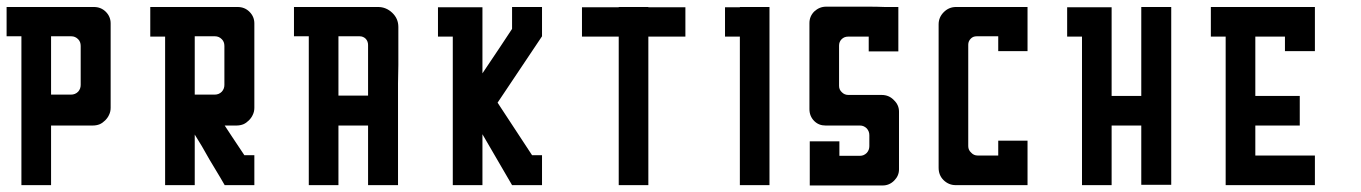

<svg xmlns="http://www.w3.org/2000/svg" viewBox="-20 -861 4126 582"><path d="M315.4 -790Q315.4 -790 315.4 -775.4Q315.4 -760.7 315.4 -751Q315.4 -751 315.4 -741.2Q315.4 -732.4 315.4 -676.8Q315.4 -652.3 315.4 -617.2Q315.4 -583 315.4 -534.2Q315.4 -522.5 310.5 -512.7Q306.6 -503.9 298.8 -496.1Q291 -488.3 282.2 -484.4Q272.5 -480.5 260.7 -480.5Q260.7 -480.5 241.2 -480.5Q222.7 -480.5 197.3 -480.5Q180.7 -480.5 164.1 -480.5Q147.5 -480.5 134.8 -480.5Q134.8 -480.5 134.8 -452.1Q134.8 -424.8 134.8 -389.6Q134.8 -365.2 134.8 -341.8Q134.8 -318.4 134.8 -299.8Q134.8 -299.8 120.1 -299.8Q112.3 -299.8 101.6 -299.8Q67.4 -299.8 44.9 -299.8Q44.9 -299.8 44.9 -327.1Q44.9 -355.5 44.9 -390.6Q44.9 -414.1 44.9 -438.5Q44.9 -461.9 44.9 -480.5Q44.9 -480.5 44.9 -515.6Q44.9 -550.8 44.9 -574.2Q44.9 -574.2 44.9 -600.6Q44.9 -627.9 44.9 -663.1Q44.9 -686.5 44.9 -710Q44.9 -733.4 44.9 -751Q44.9 -751 28.3 -751Q11.7 -751 0 -751Q0 -751 0 -754.9Q0 -757.8 0 -765.6Q0 -773.4 0 -784.2Q0 -817.4 0 -839.8Q0 -839.8 16.6 -839.8Q34.2 -839.8 44.9 -839.8Q44.9 -839.8 79.1 -839.8Q112.3 -839.8 134.8 -839.8Q134.8 -839.8 155.3 -839.8Q174.8 -839.8 200.2 -839.8Q217.8 -839.8 234.4 -839.8Q252 -839.8 264.6 -839.8Q286.1 -839.8 300.8 -825.2Q315.4 -810.5 315.4 -790ZM224.6 -721.7Q224.6 -734.4 216.8 -742.2Q208 -751 196.3 -751Q196.3 -751 172.9 -751Q150.4 -751 134.8 -751Q134.8 -751 134.8 -723.6Q134.8 -697.3 134.8 -662.1Q134.8 -638.7 134.8 -615.2Q134.8 -591.8 134.8 -574.2Q134.8 -574.2 138.7 -574.2Q140.6 -574.2 142.6 -574.2Q150.4 -574.2 195.3 -574.2Q208 -574.2 216.8 -583Q224.6 -591.8 224.6 -603.5Q224.6 -603.5 224.6 -609.4Q224.6 -614.3 224.6 -644.5Q224.6 -658.2 224.6 -676.8Q224.6 -695.3 224.6 -721.7Z M751 -345.7Q751 -345.7 751 -345.7Q751 -345.7 751 -344.7Q751 -344.7 751 -328.1Q751 -311.5 751 -299.8Q751 -299.8 716.8 -299.8Q683.6 -299.8 661.1 -299.8Q661.1 -299.8 647.5 -323.2Q633.8 -346.7 615.2 -377Q603.5 -397.5 591.8 -418Q580.1 -437.5 570.3 -453.1Q570.3 -453.1 570.3 -429.7Q570.3 -406.2 570.3 -376Q570.3 -355.5 570.3 -335Q570.3 -315.4 570.3 -299.8Q570.3 -299.8 555.7 -299.8Q547.9 -299.8 537.1 -299.8Q502.9 -299.8 480.5 -299.8Q480.5 -299.8 480.5 -369.1Q480.5 -437.5 480.5 -526.4Q480.5 -585.9 480.5 -645.5Q480.5 -705.1 480.5 -750Q480.5 -750 463.9 -750Q447.3 -750 435.5 -750Q435.5 -750 435.5 -753.9Q435.5 -757.8 435.5 -764.6Q435.5 -772.5 435.5 -784.2Q435.5 -817.4 435.5 -839.8Q435.5 -839.8 452.1 -839.8Q469.7 -839.8 480.5 -839.8Q480.5 -839.8 514.6 -839.8Q547.9 -839.8 570.3 -839.8Q570.3 -839.8 576.2 -839.8Q582 -839.8 615.2 -839.8Q629.9 -839.8 650.4 -839.8Q670.9 -839.8 700.2 -839.8Q721.7 -839.8 736.3 -825.2Q751 -810.5 751 -790Q751 -790 751 -775.4Q751 -760.7 751 -751Q751 -751 751 -741.2Q751 -732.4 751 -676.8Q751 -652.3 751 -617.2Q751 -583 751 -534.2Q751 -522.5 746.1 -512.7Q742.2 -503.9 734.4 -496.1Q726.6 -488.3 717.8 -484.4Q708 -480.5 696.3 -480.5Q696.3 -480.5 683.6 -480.5Q669.9 -480.5 661.1 -480.5Q661.1 -480.5 683.6 -446.3Q706.1 -413.1 720.7 -390.6Q720.7 -390.6 731.4 -390.6Q743.2 -390.6 751 -390.6Q751 -390.6 751 -374Q751 -357.4 751 -345.7ZM660.2 -721.7Q660.2 -734.4 652.3 -742.2Q643.6 -751 631.8 -751Q631.8 -751 608.4 -751Q585.9 -751 570.3 -751Q570.3 -751 570.3 -723.6Q570.3 -697.3 570.3 -662.1Q570.3 -638.7 570.3 -615.2Q570.3 -591.8 570.3 -574.2Q570.3 -574.2 574.2 -574.2Q576.2 -574.2 578.1 -574.2Q585.9 -574.2 630.9 -574.2Q643.6 -574.2 652.3 -583Q660.2 -591.8 660.2 -603.5Q660.2 -603.5 660.2 -609.4Q660.2 -614.3 660.2 -644.5Q660.2 -658.2 660.2 -676.8Q660.2 -695.3 660.2 -721.7Z M1095.7 -480.5Q1095.7 -480.5 1062.5 -480.5Q1028.3 -480.5 1005.9 -480.5Q1005.9 -480.5 1005.9 -452.1Q1005.9 -424.8 1005.9 -389.6Q1005.9 -365.2 1005.9 -341.8Q1005.9 -318.4 1005.9 -299.8Q1005.9 -299.8 991.2 -299.8Q983.4 -299.8 972.7 -299.8Q938.5 -299.8 916 -299.8Q916 -299.8 916 -369.1Q916 -438.5 916 -527.3Q916 -586.9 916 -646.5Q916 -706.1 916 -751Q916 -751 899.4 -751Q882.8 -751 871.1 -751Q871.1 -751 871.1 -754.9Q871.1 -757.8 871.1 -765.6Q871.1 -773.4 871.1 -784.2Q871.1 -817.4 871.1 -839.8Q871.1 -839.8 887.7 -839.8Q905.3 -839.8 916 -839.8Q916 -839.8 924.8 -839.8Q934.6 -839.8 988.3 -839.8Q1011.7 -839.8 1044.9 -839.8Q1079.1 -839.8 1126 -839.8Q1150.4 -839.8 1168.9 -822.3Q1187.5 -804.7 1187.5 -779.3Q1187.5 -779.3 1187.5 -770.5Q1187.5 -762.7 1187.5 -756.8Q1187.5 -756.8 1187.5 -721.7Q1187.5 -687.5 1187.5 -664.1Q1187.5 -664.1 1186.5 -608.4Q1186.5 -552.7 1186.5 -480.5Q1186.5 -432.6 1186.5 -384.8Q1186.5 -336.9 1186.5 -299.8Q1186.5 -299.8 1152.3 -299.8Q1118.2 -299.8 1095.7 -299.8Q1095.7 -299.8 1095.7 -327.1Q1095.7 -355.5 1095.7 -390.6Q1095.7 -414.1 1095.7 -438.5Q1095.7 -461.9 1095.7 -480.5ZM1095.7 -571.3Q1095.7 -571.3 1095.7 -577.1Q1095.7 -584 1095.7 -624Q1095.7 -640.6 1095.7 -666Q1095.7 -690.4 1095.7 -724.6Q1095.7 -735.4 1088.9 -743.2Q1081.1 -751 1070.3 -751Q1070.3 -751 1045.9 -751Q1022.5 -751 1005.9 -751Q1005.9 -751 1005.9 -725.6Q1005.9 -724.6 1005.9 -723.6Q1005.9 -696.3 1005.9 -660.2Q1005.9 -636.7 1005.9 -612.3Q1005.9 -588.9 1005.9 -571.3Q1005.9 -571.3 1021.5 -571.3Q1028.3 -571.3 1040 -571.3Q1073.2 -571.3 1095.7 -571.3Z M1533.2 -299.8Q1563.5 -299.8 1623 -299.8Q1623 -330.1 1623 -390.6Q1612.3 -390.6 1592.8 -390.6Q1557.6 -444.3 1488.3 -549.8Q1533.2 -617.2 1623 -751Q1623 -751 1623 -751Q1623 -780.3 1623 -839.8Q1607.4 -839.8 1577.1 -839.8Q1577.1 -839.8 1577.1 -839.8Q1577.1 -839.8 1577.1 -839.8Q1562.5 -839.8 1532.2 -839.8Q1532.2 -817.4 1532.2 -773.4Q1502.9 -728.5 1442.4 -638.7Q1442.4 -706.1 1442.4 -838.9Q1413.1 -838.9 1352.5 -838.9Q1337.9 -838.9 1307.6 -838.9Q1307.6 -824.2 1307.6 -801.8Q1307.6 -779.3 1307.6 -750Q1322.3 -750 1352.5 -750Q1352.5 -599.6 1352.5 -299.8Q1382.8 -299.8 1442.4 -299.8Q1442.4 -351.6 1442.4 -454.1Q1472.7 -402.3 1532.2 -299.8Q1532.2 -299.8 1532.2 -299.8Q1533.2 -299.8 1533.2 -299.8Q1533.2 -299.8 1533.2 -299.8Q1533.2 -299.8 1533.2 -299.8Z M1945.3 -839.8Q1915 -839.8 1855.5 -839.8Q1855.5 -839.8 1855.5 -838.9Q1818.4 -838.9 1744.1 -838.9Q1744.1 -827.1 1744.1 -810.5Q1744.1 -786.1 1744.1 -750Q1781.2 -750 1855.5 -750Q1855.5 -599.6 1855.5 -299.8Q1884.8 -299.8 1945.3 -299.8Q1945.3 -450.2 1945.3 -750Q1982.4 -750 2057.6 -750Q2057.6 -779.3 2057.6 -838.9Q2019.5 -838.9 1945.3 -838.9Q1945.3 -838.9 1945.3 -839.8Z M2222.7 -299.8Q2252.9 -299.8 2312.5 -299.8Q2312.5 -480.5 2312.5 -839.8Q2283.2 -839.8 2222.7 -839.8Q2222.7 -839.8 2222.7 -838.9Q2208 -838.9 2177.7 -838.9Q2177.7 -824.2 2177.7 -801.8Q2177.7 -779.3 2177.7 -750Q2192.4 -750 2222.7 -750Q2222.7 -599.6 2222.7 -299.8Z M2705.1 -522.5Q2705.1 -522.5 2705.1 -521.5Q2705.1 -520.5 2705.1 -519.5Q2705.1 -519.5 2705.1 -504.9Q2705.1 -490.2 2705.1 -480.5Q2705.1 -480.5 2705.1 -446.3Q2705.1 -412.1 2705.1 -388.7Q2705.1 -388.7 2705.1 -375Q2705.1 -361.3 2705.1 -351.6Q2705.1 -351.6 2705.1 -351.6Q2705.1 -350.6 2705.1 -347.7Q2705.1 -328.1 2690.4 -313.5Q2675.8 -298.8 2655.3 -298.8Q2655.3 -298.8 2655.3 -298.8Q2655.3 -298.8 2653.3 -298.8Q2653.3 -298.8 2652.3 -298.8Q2652.3 -298.8 2651.4 -298.8Q2651.4 -298.8 2620.1 -298.8Q2619.1 -298.8 2618.2 -298.8Q2585 -298.8 2542 -298.8Q2513.7 -298.8 2485.4 -298.8Q2456.1 -298.8 2434.6 -298.8Q2434.6 -298.8 2434.6 -332Q2434.6 -366.2 2434.6 -387.7Q2434.6 -387.7 2434.6 -388.7Q2434.6 -388.7 2434.6 -388.7Q2434.6 -388.7 2434.6 -405.3Q2434.6 -421.9 2434.6 -432.6Q2434.6 -432.6 2468.8 -432.6Q2502 -432.6 2524.4 -432.6Q2524.4 -432.6 2524.4 -416Q2524.4 -400.4 2524.4 -388.7Q2524.4 -388.7 2532.2 -388.7Q2540 -388.7 2586.9 -388.7Q2598.6 -388.7 2607.4 -397.5Q2615.2 -406.2 2615.2 -418Q2615.2 -418 2615.2 -421.9Q2615.2 -425.8 2615.2 -451.2Q2615.2 -462.9 2607.4 -471.7Q2598.6 -480.5 2586.9 -480.5Q2586.9 -480.5 2573.2 -480.5Q2560.5 -480.5 2482.4 -480.5Q2461.9 -480.5 2448.2 -494.1Q2433.6 -508.8 2433.6 -530.3Q2433.6 -530.3 2433.6 -534.2Q2433.6 -536.1 2433.6 -539.1Q2433.6 -548.8 2433.6 -554.7Q2433.6 -554.7 2433.6 -562.5Q2433.6 -569.3 2433.6 -574.2Q2433.6 -574.2 2433.6 -583Q2433.6 -587.9 2433.6 -603.5Q2433.6 -620.1 2433.6 -648.4Q2433.6 -672.9 2433.6 -707Q2433.6 -742.2 2433.6 -791Q2433.6 -811.5 2448.2 -826.2Q2463.9 -840.8 2484.4 -840.8Q2484.4 -840.8 2499 -840.8Q2513.7 -840.8 2523.4 -840.8Q2523.4 -840.8 2550.8 -840.8Q2579.1 -840.8 2614.3 -840.8Q2637.7 -840.8 2662.1 -839.8Q2685.5 -839.8 2703.1 -839.8Q2703.1 -839.8 2703.1 -806.6Q2703.1 -773.4 2703.1 -751Q2703.1 -751 2703.1 -751Q2703.1 -750 2703.1 -750Q2703.1 -750 2703.1 -733.4Q2703.1 -715.8 2703.1 -705.1Q2703.1 -705.1 2669.9 -705.1Q2635.7 -705.1 2613.3 -705.1Q2613.3 -705.1 2613.3 -721.7Q2613.3 -738.3 2613.3 -750Q2613.3 -750 2605.5 -750Q2597.7 -750 2550.8 -750Q2539.1 -750 2531.2 -742.2Q2523.4 -734.4 2523.4 -722.7Q2523.4 -722.7 2523.4 -717.8Q2523.4 -712.9 2523.4 -681.6Q2523.4 -668 2523.4 -648.4Q2523.4 -628.9 2523.4 -600.6Q2523.4 -588.9 2532.2 -581.1Q2540 -573.2 2551.8 -573.2Q2551.8 -573.2 2589.8 -573.2Q2627 -573.2 2652.3 -573.2Q2674.8 -573.2 2689.5 -557.6Q2705.1 -543 2705.1 -522.5Z M3094.7 -299.8Q3094.7 -299.8 3067.4 -299.8Q3040 -299.8 3004.9 -299.8Q2980.5 -299.8 2957 -299.8Q2933.6 -299.8 2915 -299.8Q2915 -299.8 2912.1 -299.8Q2912.1 -299.8 2910.2 -299.8Q2905.3 -299.8 2877 -299.8Q2855.5 -299.8 2839.8 -315.4Q2825.2 -330.1 2825.2 -352.5Q2825.2 -352.5 2825.2 -359.4Q2825.2 -362.3 2825.2 -367.2Q2825.2 -381.8 2825.2 -390.6Q2825.2 -390.6 2825.2 -404.3Q2825.2 -418 2825.2 -446.3Q2825.2 -501 2825.2 -572.3Q2825.2 -620.1 2825.2 -667Q2825.2 -714.8 2825.2 -751Q2825.2 -751 2825.2 -755.9Q2825.2 -759.8 2825.2 -787.1Q2825.2 -808.6 2840.8 -824.2Q2856.4 -839.8 2877.9 -839.8Q2877.9 -839.8 2891.6 -839.8Q2906.2 -839.8 2915 -839.8Q2915 -839.8 2942.4 -839.8Q2970.7 -839.8 3005.9 -839.8Q3029.3 -839.8 3053.7 -839.8Q3077.1 -839.8 3094.7 -839.8Q3094.7 -839.8 3094.7 -806.6Q3094.7 -773.4 3094.7 -751Q3094.7 -751 3094.7 -734.4Q3094.7 -716.8 3094.7 -706.1Q3094.7 -706.1 3061.5 -706.1Q3028.3 -706.1 3005.9 -706.1Q3005.9 -706.1 3005.9 -722.7Q3005.9 -740.2 3005.9 -751Q3005.9 -751 2998 -751Q2989.3 -751 2940.4 -751Q2929.7 -751 2922.9 -744.1Q2915 -736.3 2915 -725.6Q2915 -725.6 2915 -712.9Q2915 -699.2 2915 -620.1Q2915 -585.9 2915 -536.1Q2915 -487.3 2915 -418Q2915 -406.2 2923.8 -398.4Q2931.6 -389.6 2943.4 -389.6Q2943.4 -389.6 2966.8 -389.6Q2990.2 -389.6 3005.9 -389.6Q3005.9 -389.6 3005.9 -407.2Q3005.9 -423.8 3005.9 -434.6Q3005.9 -434.6 3040 -434.6Q3073.2 -434.6 3094.7 -434.6Q3094.7 -434.6 3094.7 -418Q3094.7 -401.4 3094.7 -389.6Q3094.7 -389.6 3094.7 -356.4Q3094.7 -322.3 3094.7 -299.8Z M3439.5 -480.5Q3439.5 -419.9 3439.5 -300.8Q3469.7 -300.8 3530.3 -300.8Q3530.3 -480.5 3530.3 -839.8Q3500 -839.8 3439.5 -839.8Q3439.5 -750 3439.5 -570.3Q3410.2 -570.3 3349.6 -570.3Q3349.6 -659.2 3349.6 -838.9Q3320.3 -838.9 3259.8 -838.9Q3259.8 -838.9 3259.8 -838.9Q3245.1 -838.9 3214.8 -838.9Q3214.8 -824.2 3214.8 -801.8Q3214.8 -779.3 3214.8 -750Q3229.5 -750 3259.8 -750Q3259.8 -599.6 3259.8 -299.8Q3290 -299.8 3349.6 -299.8Q3349.6 -360.4 3349.6 -480.5Q3379.9 -480.5 3439.5 -480.5Z M3965.8 -389.6Q3905.3 -389.6 3785.2 -389.6Q3785.2 -419.9 3785.2 -480.5Q3830.1 -480.5 3919.9 -480.5Q3919.9 -509.8 3919.9 -570.3Q3875 -570.3 3785.2 -570.3Q3785.2 -629.9 3785.2 -750Q3815.4 -750 3875 -750Q3875 -735.4 3875 -706.1Q3905.3 -706.1 3965.8 -706.1Q3965.8 -720.7 3965.8 -750Q3965.8 -750 3965.8 -750Q3965.8 -780.3 3965.8 -839.8Q3905.3 -839.8 3785.2 -839.8Q3755.9 -839.8 3695.3 -839.8Q3680.7 -839.8 3650.4 -839.8Q3650.4 -825.2 3650.4 -802.7Q3650.4 -780.3 3650.4 -750Q3665 -750 3695.3 -750Q3695.3 -690.4 3695.3 -570.3Q3695.3 -540 3695.3 -480.5Q3695.3 -419.9 3695.3 -299.8Q3725.6 -299.8 3785.2 -299.8Q3785.2 -299.8 3785.2 -299.8Q3845.7 -299.8 3965.8 -299.8Q3965.8 -330.1 3965.8 -389.6Z"/></svg>

Font: Reach
Style: Fill
Weight: 400
Designer: Billy Harris
Version: Version 1.0